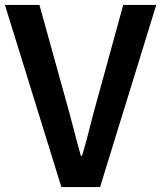

<svg xmlns="http://www.w3.org/2000/svg" viewBox="-24 -759 654 779"><path d="M225 0 -4 -739H136L239 -368Q257 -305 271.5 -248Q286 -191 304 -127H309Q328 -191 342 -248Q356 -305 374 -368L476 -739H610L382 0Z"/></svg>

Font: Noto Sans SC Thin SemiBold
Style: Regular
Weight: 600
Version: Version 2.004-H2;hotconv 1.0.118;makeotfexe 2.5.65603